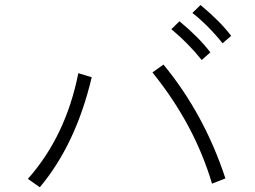

<svg xmlns="http://www.w3.org/2000/svg" viewBox="-20 -831 1040 784"><path d="M93.8 -100.6Q249 -275.4 299.8 -532.2L354.5 -515.6Q290 -242.2 142.6 -66.4ZM602.5 -535.2 647.5 -567.4Q814.5 -364.3 900.4 -102.5L845.7 -81.1Q774.4 -322.3 602.5 -535.2ZM765.6 -778.3 798.8 -810.5Q880.9 -742.2 923.8 -684.6L888.7 -654.3Q833 -724.6 765.6 -778.3ZM679.7 -711.9 712.9 -744.1Q791 -679.7 838.9 -617.2L803.7 -585.9Q749 -654.3 679.7 -711.9Z"/></svg>

Font: Gothic A1 Light
Style: Regular
Weight: 300
Version: Version 2.50